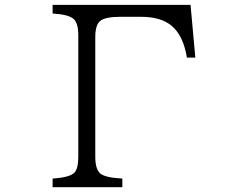

<svg xmlns="http://www.w3.org/2000/svg" viewBox="-20 -780 1040 800"><path d="M199.2 -723.6V-759.8H773.9L793.9 -540H758.8Q743.7 -631.8 695.8 -671.9Q651.4 -710 566.9 -710H481Q418.5 -710 397 -692.4Q377 -675.3 377 -625V-127Q377 -75.2 397.9 -57.1Q418.5 -39.6 489.7 -36.1V0H199.2V-36.1Q270 -40.5 290 -60.5Q306.2 -77.6 306.2 -127V-632.8Q306.2 -683.1 287.1 -700.7Q266.6 -719.7 199.2 -723.6Z"/></svg>

Font: BIZ UDMincho
Style: Regular
Weight: 400
Monospace: yes
Designer: TypeBank Co., Ltd.
Foundry: Morisawa Inc.
Version: Version 1.06